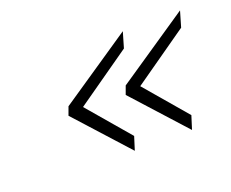

<svg xmlns="http://www.w3.org/2000/svg" viewBox="-61 -484 568 473"><g transform="rotate(-20 222.5 -247.5)"><path d="M106 -263 98 -241 222 -104 233 -139 139 -249 283 -350 295 -391ZM256 -263 248 -241 372 -104 383 -139 289 -249 433 -350 445 -391Z"/></g></svg>

Font: RazerF5 Thin
Style: Italic
Weight: 250
Foundry: Razer Inc.
Version: Version 2